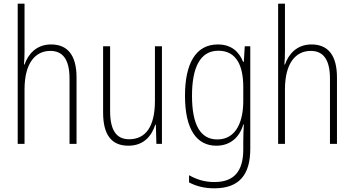

<svg xmlns="http://www.w3.org/2000/svg" viewBox="-20 -873 1919 1041"><path d="M113 -596V-853H76V-93H113V-388C113 -532 172 -597 253 -597C317 -597 357 -555 357 -447V-93H395V-453C395 -574 346 -632 257 -632C176 -632 132 -578 113 -523H110C112 -547 113 -566 113 -596Z M858 -622H820V-326C820 -184 768 -118 680 -118C613 -118 577 -164 577 -271V-622H539V-263C539 -144 583 -83 676 -83C762 -83 803 -139 822 -197H825L828 -93H858Z M1161 -632C1041 -632 983 -528 983 -354C983 -172 1046 -83 1153 -83C1229 -83 1279 -129 1299 -198H1302C1300 -160 1299 -134 1299 -103V-63C1299 56 1249 114 1142 114C1089 114 1046 100 1005 77V116C1043 136 1087 148 1142 148C1279 148 1337 72 1337 -66V-622H1307L1302 -538H1298C1277 -590 1237 -632 1161 -632ZM1164 -598C1263 -598 1299 -515 1299 -401V-325C1299 -220 1264 -117 1158 -117C1068 -117 1021 -194 1021 -354C1021 -503 1063 -598 1164 -598Z M1525 -596V-853H1488V-93H1525V-388C1525 -532 1584 -597 1665 -597C1729 -597 1769 -555 1769 -447V-93H1807V-453C1807 -574 1758 -632 1669 -632C1588 -632 1544 -578 1525 -523H1522C1524 -547 1525 -566 1525 -596Z"/></svg>

Font: Noto Sans Kannada UI Condensed ExtraLight
Style: Regular
Weight: 200
Width: 3
Designer: Jelle Bosma - Monotype Design Team
Foundry: Monotype Imaging Inc.
Version: Version 2.005